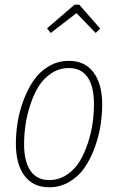

<svg xmlns="http://www.w3.org/2000/svg" viewBox="-20 -791 505 821"><path d="M196.8 -649.9 181.2 -669.9 298.8 -771H318.8L408.2 -668.9L389.2 -649.9L307.1 -734.9ZM189.9 9.8Q121.6 9.8 84.7 -39.6Q47.9 -88.9 47.9 -176.8Q47.9 -221.7 55.4 -268.6Q63 -315.4 80.8 -363Q98.6 -410.6 124 -447.5Q149.4 -484.4 188.5 -507.6Q227.5 -530.8 274.9 -530.8Q343.3 -530.8 380.1 -481.2Q417 -431.6 417 -344.2Q417 -299.3 409.4 -252.4Q401.9 -205.6 384.3 -158Q366.7 -110.4 341.3 -73.5Q315.9 -36.6 276.6 -13.4Q237.3 9.8 189.9 9.8ZM189.9 -21Q231.4 -21 265.1 -43.2Q298.8 -65.4 320.1 -100.1Q341.3 -134.8 355.7 -179Q370.1 -223.1 376 -264.9Q381.8 -306.6 381.8 -345.2Q381.8 -421.4 354.7 -460.7Q327.6 -500 274.9 -500Q233.4 -500 199.7 -477.8Q166 -455.6 144.8 -420.9Q123.5 -386.2 109.1 -341.8Q94.7 -297.4 88.9 -255.6Q83 -213.9 83 -174.8Q83 -99.6 110.6 -60.3Q138.2 -21 189.9 -21Z"/></svg>

Font: Fira Sans Compressed UltraLight
Style: Italic
Weight: 200
Width: 3
Italic angle: -8°
Designer: Carrois Corporate & Edenspiekermann AG
Foundry: Carrois Corporate GbR & Edenspiekermann AG
Version: Version 4.203;PS 004.203;hotconv 1.0.88;makeotf.lib2.5.64775